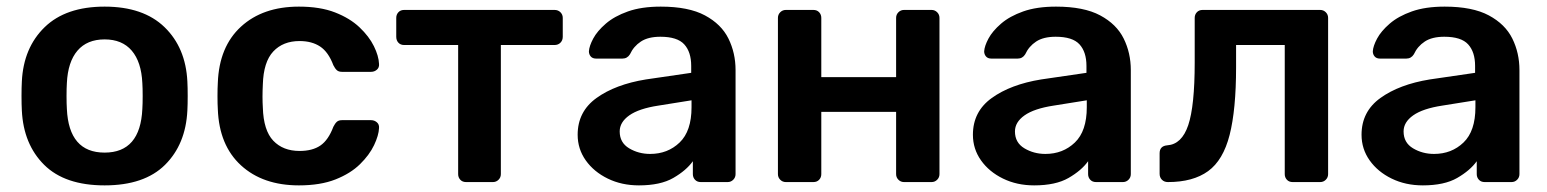

<svg xmlns="http://www.w3.org/2000/svg" viewBox="-20 -550 4672 580"><path d="M296 10Q176 10 113.5 -52Q51 -114 46 -216Q45 -234 45 -260Q45 -286 46 -304Q51 -406 115 -468Q179 -530 296 -530Q413 -530 477 -468Q541 -406 546 -304Q547 -286 547 -260Q547 -234 546 -216Q541 -114 478.5 -52Q416 10 296 10ZM296 -89Q404 -89 410 -221Q411 -236 411 -260Q411 -284 410 -299Q407 -363 378 -397Q349 -431 296 -431Q243 -431 214 -397Q185 -363 182 -299Q181 -284 181 -260Q181 -236 182 -221Q188 -89 296 -89Z M883 10Q774 10 708 -50.5Q642 -111 638 -220Q637 -235 637 -259.5Q637 -284 638 -300Q642 -409 708 -469.5Q774 -530 883 -530Q947 -530 992 -512.5Q1037 -495 1066 -467.5Q1095 -440 1109.5 -410.5Q1124 -381 1125 -357Q1126 -346 1118.5 -339.5Q1111 -333 1101 -333H1013Q1003 -333 997.5 -338Q992 -343 987 -353Q972 -393 947 -409.5Q922 -426 885 -426Q835 -426 805.5 -394.5Q776 -363 774 -295Q772 -256 774 -225Q776 -156 805.5 -125Q835 -94 885 -94Q924 -94 948 -110.5Q972 -127 987 -167Q992 -177 997.5 -182Q1003 -187 1013 -187H1101Q1111 -187 1118.5 -180.5Q1126 -174 1125 -163Q1124 -141 1110 -111.5Q1096 -82 1067.5 -54Q1039 -26 993.5 -8Q948 10 883 10Z M1388 0Q1377 0 1370.5 -7Q1364 -14 1364 -24V-414H1201Q1190 -414 1183.5 -421Q1177 -428 1177 -439V-496Q1177 -506 1183.5 -513Q1190 -520 1201 -520H1655Q1666 -520 1673 -513Q1680 -506 1680 -496V-439Q1680 -428 1673 -421Q1666 -414 1655 -414H1493V-24Q1493 -14 1486 -7Q1479 0 1469 0Z M1910 10Q1858 10 1816 -10.5Q1774 -31 1749.5 -65.5Q1725 -100 1725 -143Q1725 -213 1782 -254Q1839 -295 1931 -310L2068 -330V-351Q2068 -393 2047 -416Q2026 -439 1975 -439Q1938 -439 1916 -424.5Q1894 -410 1883 -386Q1875 -373 1860 -373H1781Q1770 -373 1764.5 -379.5Q1759 -386 1759 -395Q1760 -411 1772 -433.5Q1784 -456 1810 -478.5Q1836 -501 1877 -515.5Q1918 -530 1976 -530Q2060 -530 2109.5 -503.5Q2159 -477 2180.5 -433.5Q2202 -390 2202 -338V-24Q2202 -14 2195 -7Q2188 0 2178 0H2097Q2086 0 2079.5 -7Q2073 -14 2073 -24V-63Q2053 -35 2014 -12.5Q1975 10 1910 10ZM1944 -85Q1997 -85 2033 -119.5Q2069 -154 2069 -226V-247L1969 -231Q1910 -222 1881 -201.5Q1852 -181 1852 -153Q1852 -119 1880.5 -102Q1909 -85 1944 -85Z M2354 0Q2344 0 2337 -7Q2330 -14 2330 -24V-496Q2330 -506 2337 -513Q2344 -520 2354 -520H2437Q2448 -520 2454.5 -513Q2461 -506 2461 -496V-317H2687V-496Q2687 -506 2694 -513Q2701 -520 2711 -520H2794Q2804 -520 2811 -513Q2818 -506 2818 -496V-24Q2818 -14 2811 -7Q2804 0 2794 0H2711Q2701 0 2694 -7Q2687 -14 2687 -24V-212H2461V-24Q2461 -14 2454.5 -7Q2448 0 2437 0Z M3104 10Q3052 10 3010 -10.5Q2968 -31 2943.5 -65.5Q2919 -100 2919 -143Q2919 -213 2976 -254Q3033 -295 3125 -310L3262 -330V-351Q3262 -393 3241 -416Q3220 -439 3169 -439Q3132 -439 3110 -424.5Q3088 -410 3077 -386Q3069 -373 3054 -373H2975Q2964 -373 2958.5 -379.5Q2953 -386 2953 -395Q2954 -411 2966 -433.5Q2978 -456 3004 -478.5Q3030 -501 3071 -515.5Q3112 -530 3170 -530Q3254 -530 3303.5 -503.5Q3353 -477 3374.5 -433.5Q3396 -390 3396 -338V-24Q3396 -14 3389 -7Q3382 0 3372 0H3291Q3280 0 3273.5 -7Q3267 -14 3267 -24V-63Q3247 -35 3208 -12.5Q3169 10 3104 10ZM3138 -85Q3191 -85 3227 -119.5Q3263 -154 3263 -226V-247L3163 -231Q3104 -222 3075 -201.5Q3046 -181 3046 -153Q3046 -119 3074.5 -102Q3103 -85 3138 -85Z M3508 0Q3497 0 3490 -7Q3483 -14 3483 -25V-87Q3483 -109 3506 -111Q3550 -114 3569.5 -172Q3589 -230 3589 -361V-496Q3589 -506 3595.5 -513Q3602 -520 3613 -520H3968Q3978 -520 3985 -513Q3992 -506 3992 -496V-24Q3992 -14 3985 -7Q3978 0 3968 0H3885Q3874 0 3867.5 -7Q3861 -14 3861 -24V-414H3714V-347Q3714 -219 3694.5 -142.5Q3675 -66 3629.5 -33Q3584 0 3508 0Z M4278 10Q4226 10 4184 -10.5Q4142 -31 4117.5 -65.5Q4093 -100 4093 -143Q4093 -213 4150 -254Q4207 -295 4299 -310L4436 -330V-351Q4436 -393 4415 -416Q4394 -439 4343 -439Q4306 -439 4284 -424.5Q4262 -410 4251 -386Q4243 -373 4228 -373H4149Q4138 -373 4132.5 -379.5Q4127 -386 4127 -395Q4128 -411 4140 -433.5Q4152 -456 4178 -478.5Q4204 -501 4245 -515.5Q4286 -530 4344 -530Q4428 -530 4477.5 -503.5Q4527 -477 4548.5 -433.5Q4570 -390 4570 -338V-24Q4570 -14 4563 -7Q4556 0 4546 0H4465Q4454 0 4447.5 -7Q4441 -14 4441 -24V-63Q4421 -35 4382 -12.5Q4343 10 4278 10ZM4312 -85Q4365 -85 4401 -119.5Q4437 -154 4437 -226V-247L4337 -231Q4278 -222 4249 -201.5Q4220 -181 4220 -153Q4220 -119 4248.5 -102Q4277 -85 4312 -85Z"/></svg>

Font: Rubik Medium
Style: Regular
Weight: 500
Designer: Hubert and Fischer
Foundry: Hubert and Fischer
Version: Version 2.300; ttfautohint (v1.8.4.7-5d5b);gftools[0.9.30]